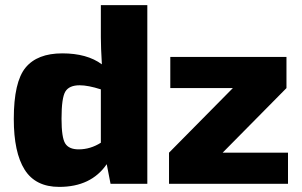

<svg xmlns="http://www.w3.org/2000/svg" viewBox="-20 -720 1182 752"><path d="M1108 -122V0H642V-122L892 -375H647V-497H1102V-375L852 -122ZM557 -700V0H413L398 -77Q337 12 212 12Q119 12 76.5 -55.5Q34 -123 34 -254Q34 -399 80 -455Q126 -511 224 -511Q321 -511 379 -468Q375 -536 375 -574V-700ZM375 -161V-370Q325 -386 292 -386Q251 -386 236 -361.5Q221 -337 221 -255Q221 -181 235.5 -158Q250 -135 288 -135Q334 -135 375 -161Z"/></svg>

Font: Ezarion Extra Bold
Style: Regular
Weight: 800
Designer: Natanael Gama
Version: Version 1.001;PS 001.001;hotconv 1.0.70;makeotf.lib2.5.58329